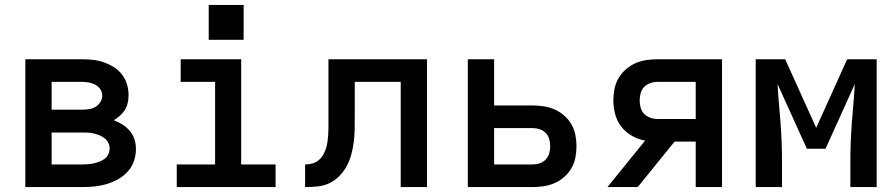

<svg xmlns="http://www.w3.org/2000/svg" viewBox="-20 -761 3640 781"><path d="M83 0V-520H314Q336 -520 358.5 -517.5Q381 -515 402.5 -507.5Q424 -500 443 -488Q462 -476 476 -458Q490 -440 496.5 -418Q503 -396 503 -374Q503 -358 499.5 -342.5Q496 -327 488 -314Q480 -301 468 -290.5Q456 -280 443 -272Q461 -265 478 -254.5Q495 -244 508 -228.5Q521 -213 527 -194Q533 -175 533 -155Q533 -129 524.5 -105Q516 -81 499 -62.5Q482 -44 459.5 -31.5Q437 -19 413 -12Q389 -5 364 -2.5Q339 0 314 0ZM314 -315Q328 -315 342 -317Q356 -319 368 -326Q380 -333 388 -345.5Q396 -358 396 -372Q396 -386 388 -398Q380 -410 367.5 -416.5Q355 -423 341.5 -425.5Q328 -428 314 -428H190V-315ZM314 -92Q326 -92 338 -93Q350 -94 361.5 -96.5Q373 -99 384.5 -103.5Q396 -108 405.5 -115Q415 -122 420.5 -133.5Q426 -145 426 -157Q426 -169 420.5 -180Q415 -191 405.5 -198.5Q396 -206 385 -210.5Q374 -215 362 -218Q350 -221 338 -221.5Q326 -222 314 -222H190V-92Z M699 0V-92H855V-428H715V-520H961V-92H1101V0ZM829 -599V-741H971V-599Z M1221 0V-92Q1235 -92 1249 -95.5Q1263 -99 1274.5 -108Q1286 -117 1293.5 -129.5Q1301 -142 1305.5 -155.5Q1310 -169 1312 -183.5Q1314 -198 1315 -212.5Q1316 -227 1316 -241Q1316 -255 1316 -270Q1316 -273 1316 -275.5Q1316 -278 1316 -281V-520H1717V0H1610V-428H1423V-281Q1423 -256 1422.5 -230.5Q1422 -205 1418.5 -180Q1415 -155 1408.5 -131Q1402 -107 1390 -85Q1378 -63 1360 -44.5Q1342 -26 1319 -15.5Q1296 -5 1271 -2.5Q1246 0 1221 0Z M1883 0V-520H1990V-332H2146Q2169 -332 2192 -328.5Q2215 -325 2236.5 -315.5Q2258 -306 2275.5 -290.5Q2293 -275 2304.5 -255Q2316 -235 2320.5 -212Q2325 -189 2325 -166Q2325 -143 2320.5 -120Q2316 -97 2304.5 -77Q2293 -57 2275.5 -41.5Q2258 -26 2236.5 -16.5Q2215 -7 2192 -3.5Q2169 0 2146 0ZM1990 -92H2146Q2161 -92 2175 -96.5Q2189 -101 2199.5 -112Q2210 -123 2214 -137Q2218 -151 2218 -166Q2218 -181 2214 -195.5Q2210 -210 2199.5 -220.5Q2189 -231 2175 -235.5Q2161 -240 2146 -240H1990Z M2451 0 2604 -189Q2576 -194 2550.5 -208.5Q2525 -223 2507.5 -245.5Q2490 -268 2482.5 -296Q2475 -324 2475 -352Q2475 -376 2479.5 -399Q2484 -422 2495.5 -442Q2507 -462 2525 -478Q2543 -494 2564 -503.5Q2585 -513 2608 -516.5Q2631 -520 2655 -520H2917V0H2810V-185H2724L2574 0ZM2655 -277H2810V-428H2655Q2640 -428 2625.5 -423Q2611 -418 2600.5 -407.5Q2590 -397 2586 -382Q2582 -367 2582 -352Q2582 -338 2586 -323Q2590 -308 2600.5 -297.5Q2611 -287 2625.5 -282Q2640 -277 2655 -277Z M3054 0V-520H3174L3300 -241L3426 -520H3546V0H3439V-104Q3439 -143 3440.5 -182.5Q3442 -222 3445 -261.5Q3448 -301 3451.5 -340Q3455 -379 3457 -419L3338 -156H3262L3143 -419Q3145 -379 3148.5 -340Q3152 -301 3155 -261.5Q3158 -222 3159.5 -182.5Q3161 -143 3161 -104V0Z"/></svg>

Font: Iosevka SS04 Semibold Extended
Style: Regular
Weight: 600
Width: 7
Monospace: yes
Designer: Belleve Invis
Foundry: Belleve Invis
Version: Version 19.0.0; ttfautohint (v1.8.4)